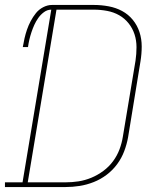

<svg xmlns="http://www.w3.org/2000/svg" viewBox="-38 -755 658 775"><path d="M-18 0V-19H53L169 -716Q153 -716 139.5 -706Q126 -696 116.5 -682.5Q107 -669 100.5 -654.5Q94 -640 89 -625Q84 -610 80.5 -595Q77 -580 75 -565H54Q57 -583 61 -600.5Q65 -618 71 -635.5Q77 -653 86 -670Q95 -687 107 -702Q119 -717 136.5 -726Q154 -735 172 -735H341Q371 -735 400.5 -729.5Q430 -724 455 -710.5Q480 -697 498 -675Q516 -653 525 -625.5Q534 -598 534 -567.5Q534 -537 529 -507L479 -201Q474 -173 463.5 -145Q453 -117 435 -92.5Q417 -68 392.5 -49.5Q368 -31 340 -20Q312 -9 283.5 -4.5Q255 0 226 0ZM74 -19H226Q253 -19 279 -23Q305 -27 330.5 -37.5Q356 -48 379 -65Q402 -82 418.5 -104.5Q435 -127 444.5 -152.5Q454 -178 458 -204L509 -510Q513 -537 513 -564.5Q513 -592 505 -616.5Q497 -641 481 -661Q465 -681 443 -693.5Q421 -706 394.5 -711Q368 -716 341 -716H190Z"/></svg>

Font: Iosevka Slab Thin Extended
Style: Italic
Weight: 100
Width: 7
Italic angle: -9°
Monospace: yes
Designer: Belleve Invis
Foundry: Belleve Invis
Version: Version 11.1.0; ttfautohint (v1.8.3)